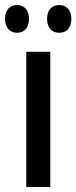

<svg xmlns="http://www.w3.org/2000/svg" viewBox="-43 -747 305 767"><path d="M-23 -672C-23 -635 -2 -616 25 -616C53 -616 73 -635 73 -672C73 -707 53 -727 25 -727C-2 -727 -23 -709 -23 -672ZM145 -672C145 -635 165 -616 194 -616C222 -616 242 -635 242 -672C242 -707 222 -727 194 -727C166 -727 145 -709 145 -672ZM158 0V-540H62V0Z"/></svg>

Font: Noto Sans Devanagari ExtraCondensed Medium
Style: Regular
Weight: 500
Width: 2
Designer: Jelle Bosma - Monotype Design Team
Foundry: Monotype Imaging Inc.
Version: Version 2.004